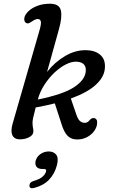

<svg xmlns="http://www.w3.org/2000/svg" viewBox="-20 -738 608 1030"><path d="M192.5 -577.5Q202.5 -612.5 198.8 -624.2Q195 -636 182 -636Q169.5 -636 150 -622Q141.5 -616.5 136.8 -614.2Q132 -612 125 -613Q117.5 -614.5 113 -622.5Q108.5 -630.5 111 -644Q114.5 -660 132 -677.2Q149.5 -694.5 179.2 -706.2Q209 -718 248 -718Q298.5 -718 306.5 -681.8Q314.5 -645.5 296 -580.5L232.5 -352Q273 -404.5 330.2 -438Q387.5 -471.5 447.5 -468.5Q495 -466.5 521.5 -440.5Q548 -414.5 542 -366Q536.5 -321.5 492.2 -281.5Q448 -241.5 360 -209.5L390.5 -121Q398 -99.5 407.2 -90.5Q416.5 -81.5 428.5 -79.5Q449 -76 463 -96Q474.5 -107.5 487.5 -104Q496 -101 499.2 -93.5Q502.5 -86 500.5 -70.5Q497 -48.5 480.5 -29Q464 -9.5 438.8 1.5Q413.5 12.5 383 9.5Q356 6.5 339.2 -13Q322.5 -32.5 311 -69.5L274 -183.5Q226.5 -171.5 171.5 -161.5Q160.5 -119.5 157.5 -104.8Q154.5 -90 154.5 -80.5Q154.5 -63 156.8 -53.2Q159 -43.5 159 -33Q159 -14 137 -2.2Q115 9.5 86.5 9.5Q57 9.5 46.5 -12.5Q36 -34.5 48 -75.5ZM183 -204.5V-204Q317 -231.5 375 -268.8Q433 -306 439.5 -350.5Q447 -402.5 393.5 -407Q366.5 -409 334.8 -393.2Q303 -377.5 272.5 -348.8Q242 -320 218 -282.8Q194 -245.5 183 -204.5ZM207 168.5Q184.5 168.5 175.5 156Q166.5 143.5 171.5 124Q177.5 102 197.5 88.2Q217.5 74.5 241 74.5Q268.5 74.5 282 92.5Q295.5 110.5 285 149.5Q273 195 243.2 226Q213.5 257 164 270Q138 277 138 257.5Q138 239 161.5 232.5Q193 223 208 210Q223 197 227 182Q230.5 168.5 216 168.5Z"/></svg>

Font: Fraunces 9pt SuperSoft
Style: Italic
Weight: 400
Italic angle: -16°
Version: Version 1.000;[b76b70a41]